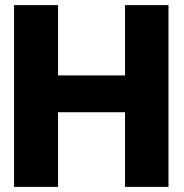

<svg xmlns="http://www.w3.org/2000/svg" viewBox="-20 -731 718 751"><path d="M35 0H207V-292H469V0H639V-711H469V-436H207V-711H35Z"/></svg>

Font: Asimov Pro
Style: Ult
Weight: 900
Designer: Google
Version: Version 2.000980; 2014